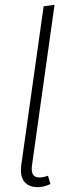

<svg xmlns="http://www.w3.org/2000/svg" viewBox="-20 -761 293 792"><path d="M112 -79Q111 -73 111 -63Q111 -29 143 -29Q154 -29 164.5 -32Q175 -35 178 -36L188 -2Q162 11 135 11Q103 11 84.5 -7Q66 -25 66 -60Q66 -66 68 -82L160 -735L205 -741Z"/></svg>

Font: Fira Sans Condensed ExtraLight
Style: Italic
Weight: 275
Width: 3
Italic angle: -8°
Designer: Carrois Corporate & Edenspiekermann AG
Foundry: Carrois Corporate GbR & Edenspiekermann AG
Version: Version 4.203